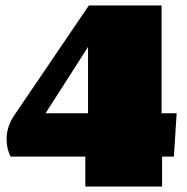

<svg xmlns="http://www.w3.org/2000/svg" viewBox="-20 -680 682 700"><path d="M569 -267H624L614 -109H571V0H291V-109H19Q4 -136 4 -174Q4 -220 35 -264L304 -660H569ZM301 -509 146 -267H301Z"/></svg>

Font: Sansita Black
Style: Regular
Weight: 900
Designer: Pablo Cosgaya
Foundry: Omnibus-Type
Version: Version 1.006; ttfautohint (v1.5)